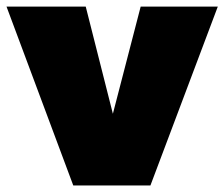

<svg xmlns="http://www.w3.org/2000/svg" viewBox="-37 -567 686 587"><path d="M-17.1 -546.9H225.1L308.1 -219.2L393.1 -546.9H628.9L422.9 0H187Z"/></svg>

Font: Trueno UltraBlack
Style: Regular
Weight: 950
Designer: Julieta Ulanovsky
Foundry: Julieta Ulanovsky
Version: Version 3.001b | FøM Fix